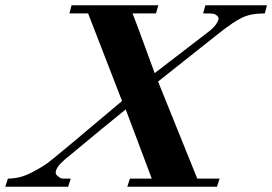

<svg xmlns="http://www.w3.org/2000/svg" viewBox="-59 -710 1035 730"><path d="M956 -690 948 -659Q894 -659 862 -643Q845 -635 823.5 -620.5Q802 -606 774 -584L542 -400L691 -31H776L766 0H425L435 -31H518L419 -294Q387 -268 330 -221.5Q273 -175 188 -104Q155 -76 153 -56Q152 -51 155 -46Q167 -33 178 -31H210L200 0H-39L-29 -31Q18 -31 61 -54Q77 -62 99 -75Q121 -88 147 -110Q213 -164 276.5 -218Q340 -272 405 -326L276 -659H205L213 -690H543L534 -659H445Q467 -602 487.5 -545.5Q508 -489 529 -432L731 -587Q751 -602 760.5 -615Q770 -628 772 -637Q772 -639 771.5 -641Q771 -643 771 -645Q761 -658 748 -658Q747 -659 713 -659L722 -690Z"/></svg>

Font: DG Didot
Style: Bold Italic
Weight: 700
Designer: David Gatwood, Takis Katsoulidis, and George D. Matthiopoulos
Foundry: David Gatwood
Version: Version 1.0